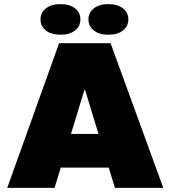

<svg xmlns="http://www.w3.org/2000/svg" viewBox="-20 -909 825 929"><path d="M15 0 266 -700H515L770 0H536L392 -473H388L244 0ZM243 -98V-261H539V-98ZM273 -741Q228 -741 202 -761.5Q176 -782 176 -815Q176 -848 202 -868.5Q228 -889 273 -889Q317 -889 343 -868.5Q369 -848 369 -815Q369 -782 343 -761.5Q317 -741 273 -741ZM504 -741Q460 -741 434 -761.5Q408 -782 408 -815Q408 -848 434 -868.5Q460 -889 504 -889Q549 -889 575 -868.5Q601 -848 601 -815Q601 -782 575 -761.5Q549 -741 504 -741Z"/></svg>

Font: REM Black
Style: Regular
Weight: 900
Designer: Octavio Pardo
Foundry: Ashler Design
Version: Version 1.005;gftools[0.9.28]